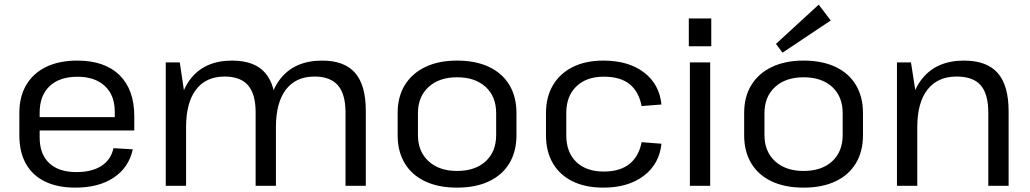

<svg xmlns="http://www.w3.org/2000/svg" viewBox="-20 -813 4508 840"><path d="M310 7.9Q231.9 7.9 177.1 -18.7Q122.3 -45.2 93.5 -96.4Q64.7 -147.6 64.7 -220.5V-319.5Q64.7 -390.7 95.2 -441.9Q125.6 -493.1 182.4 -520.5Q239.1 -547.9 317.9 -547.9Q438.1 -547.9 502.8 -484.4Q567.5 -420.8 567.5 -304.5V-242.1H136.5V-300.6H496.2L482.1 -277.6V-324.4Q482.1 -396.4 438.7 -436.8Q395.3 -477.2 319.1 -477.2Q240.1 -477.2 196.8 -435.9Q153.5 -394.7 153.5 -320.1V-211.9Q153.5 -138.4 195.5 -99.2Q237.5 -60.1 314.1 -60.1Q382.3 -60.1 424.1 -87.4Q465.9 -114.7 476.3 -164.8L561 -159.7Q543.1 -79.3 477.3 -35.7Q411.6 7.9 310 7.9Z M1491.6 -321.2Q1491.6 -401.4 1458.3 -439.7Q1425 -478.1 1356.2 -478.1Q1274.3 -478.1 1230.8 -421Q1187.2 -363.9 1187.2 -256.7L1147 -186.7V-253.2Q1147 -396 1209.6 -471.9Q1272.3 -547.9 1389.5 -547.9Q1486.8 -547.9 1533.6 -494.1Q1580.4 -440.3 1580.4 -327.7V0H1491.6ZM705.2 -540H766.5L794.1 -354.9V0H705.2ZM1098.4 -321.2Q1098.4 -401.4 1065.2 -439.7Q1032 -478.1 963 -478.1Q881.1 -478.1 837.6 -421Q794.1 -363.9 794.1 -256.7L754.8 -186.7V-253.2Q754.8 -396 817 -471.9Q879.1 -547.9 995.5 -547.9Q1093.7 -547.9 1140.5 -493.7Q1187.2 -439.5 1187.2 -327.7V0H1098.4Z M1979.5 7.9Q1898.5 7.9 1840.2 -19.5Q1781.9 -46.9 1750.8 -98.5Q1719.7 -150.1 1719.7 -221.4V-318.6Q1719.7 -389.9 1751.2 -441.1Q1782.8 -492.2 1841.1 -520.1Q1899.4 -547.9 1979.5 -547.9Q2060.7 -547.9 2119 -520.5Q2177.3 -493.1 2208.4 -441.5Q2239.5 -389.9 2239.5 -318.6V-221.4Q2239.5 -150.1 2208.4 -98.5Q2177.3 -46.9 2119 -19.5Q2060.7 7.9 1979.5 7.9ZM1979.5 -65.1Q2058.8 -65.1 2104.7 -107.3Q2150.7 -149.5 2150.7 -222.1V-317.9Q2150.7 -390.7 2104.7 -432.8Q2058.8 -474.9 1979.5 -474.9Q1901.3 -474.9 1854.9 -432.4Q1808.5 -389.9 1808.5 -317.9V-222.1Q1808.5 -150.3 1854.9 -107.7Q1901.3 -65.1 1979.5 -65.1Z M2619.3 7.9Q2541.7 7.9 2485.4 -19.5Q2429.2 -46.9 2398.9 -98.5Q2368.7 -150.1 2368.7 -221.4V-318.6Q2368.7 -389.1 2399.4 -440.6Q2430 -492.2 2486.3 -520.1Q2542.6 -547.9 2619.3 -547.9Q2729.4 -547.9 2797.1 -496.4Q2864.9 -445 2873.9 -355.8L2787 -349Q2774.9 -412.7 2734.2 -445.1Q2693.5 -477.5 2621.8 -477.5Q2545.6 -477.5 2501.6 -435Q2457.5 -392.5 2457.5 -319.2V-220.8Q2457.5 -146.6 2501.1 -104.6Q2544.6 -62.5 2621.8 -62.5Q2691.8 -62.5 2733.4 -95.3Q2774.9 -128.1 2787 -191L2873.9 -184.2Q2864.9 -95.9 2796.7 -44Q2728.5 7.9 2619.3 7.9Z M3087.1 -540V0H2998.2V-540ZM3091.8 -732.3V-610.6H2993.5V-732.3Z M3495.5 7.9Q3414.5 7.9 3356.2 -19.5Q3297.9 -46.9 3266.8 -98.5Q3235.7 -150.1 3235.7 -221.4V-318.6Q3235.7 -389.9 3267.2 -441.1Q3298.8 -492.2 3357.1 -520.1Q3415.4 -547.9 3495.5 -547.9Q3576.7 -547.9 3635 -520.5Q3693.3 -493.1 3724.4 -441.5Q3755.5 -389.9 3755.5 -318.6V-221.4Q3755.5 -150.1 3724.4 -98.5Q3693.3 -46.9 3635 -19.5Q3576.7 7.9 3495.5 7.9ZM3495.5 -65.1Q3574.8 -65.1 3620.7 -107.3Q3666.7 -149.5 3666.7 -222.1V-317.9Q3666.7 -390.7 3620.7 -432.8Q3574.8 -474.9 3495.5 -474.9Q3417.3 -474.9 3370.9 -432.4Q3324.5 -389.9 3324.5 -317.9V-222.1Q3324.5 -150.3 3370.9 -107.7Q3417.3 -65.1 3495.5 -65.1ZM3614.6 -723.4 3403.5 -582.6 3374.8 -621 3561.8 -792.6Z M4303.8 -319.5Q4303.8 -402.2 4270.4 -440.2Q4237 -478.1 4165.2 -478.1Q4082.2 -478.1 4037.7 -421Q3993.1 -363.9 3993.1 -256.7L3953.8 -186.7V-253.2Q3953.8 -396 4017 -471.9Q4080.3 -547.9 4197.6 -547.9Q4297.1 -547.9 4344.9 -493.7Q4392.7 -439.5 4392.7 -326V0H4303.8ZM3904.2 -540H3965.5L3993.1 -363.4V0H3904.2Z"/></svg>

Font: Pathway Extreme 8pt Thin
Style: Regular
Weight: 100
Version: Version 1.001;gftools[0.9.26]